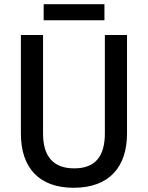

<svg xmlns="http://www.w3.org/2000/svg" viewBox="-20 -880 702 910"><path d="M475 -860H187V-784H475ZM582 -247V-714H477V-248C477 -141 433 -82 332 -82C234 -82 184 -137 184 -247V-714H79V-247C79 -84 166 10 329 10C499 10 582 -90 582 -247Z"/></svg>

Font: Noto Sans Devanagari SemiCondensed Medium
Style: Regular
Weight: 500
Width: 4
Designer: Jelle Bosma - Monotype Design Team
Foundry: Monotype Imaging Inc.
Version: Version 2.004